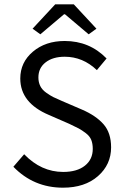

<svg xmlns="http://www.w3.org/2000/svg" viewBox="-20 -858 574 890"><path d="M272 12Q136 12 42 -85L92 -143Q171 -61 273 -61Q337 -61 373.5 -90Q410 -119 410 -168Q410 -192 403 -209.5Q396 -227 377.5 -241Q359 -255 345 -262.5Q331 -270 301 -284L207 -325Q74 -381 74 -494Q74 -569 132.5 -618.5Q191 -668 280 -668Q395 -668 474 -587L429 -533Q364 -595 280 -595Q225 -595 191.5 -569Q158 -543 158 -499Q158 -477 166.5 -459.5Q175 -442 194 -428.5Q213 -415 227 -408Q241 -401 267 -390L360 -350Q425 -322 460 -282Q495 -242 495 -175Q495 -95 434 -41.5Q373 12 272 12ZM131 -725 236 -838H322L427 -725L391 -699L281 -792H277L167 -699Z"/></svg>

Font: Toshiba Sans
Style: Regular
Weight: 400
Designer: Paul D. Hunt
Foundry: Toshiba Corporation
Version: Version 2.020;PS 2.0;hotconv 1.0.86;makeotf.lib2.5.63406